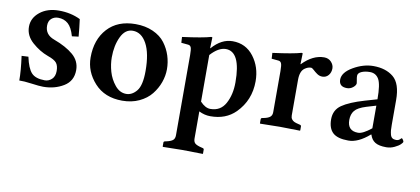

<svg xmlns="http://www.w3.org/2000/svg" viewBox="-65 -666 2448 1120"><g transform="rotate(10 1159.5 -106.5)"><path d="M37.1 -146 77.1 -147.9Q91.3 -81.1 115.7 -54.9Q140.1 -28.8 194.8 -28.8Q217.8 -28.8 235.8 -45.4Q253.9 -62 253.9 -94.2Q253.9 -125 241 -141.6Q228 -158.2 188 -171.9Q138.2 -189.9 94 -229Q49.8 -268.1 49.8 -320.8Q49.8 -372.6 94 -408.2Q138.2 -443.8 206.1 -443.8Q276.9 -443.8 334 -416Q340.8 -366.2 345.2 -314L306.2 -309.1Q292 -359.9 268.1 -380.9Q244.1 -401.9 209 -401.9Q186 -401.9 169.4 -387.5Q152.8 -373 152.8 -345.2Q152.8 -292 208 -272Q281.2 -245.1 323.2 -209Q365.2 -172.9 365.2 -119.1Q365.2 -54.2 312.5 -22.2Q259.8 9.8 191.9 9.8Q168.9 9.8 122.6 3.4Q76.2 -2.9 48.8 -2Q49.3 -57.1 37.1 -146Z M650.9 -402.8Q606 -402.8 581.3 -350.8Q556.6 -298.8 556.6 -229Q556.6 -188 568.8 -145Q581.1 -102.1 609.4 -67.6Q637.7 -33.2 675.8 -33.2Q710.9 -33.2 737.8 -66.2Q764.6 -99.1 764.6 -184.1Q764.6 -289.1 733.6 -345.9Q702.6 -402.8 650.9 -402.8ZM435.1 -207Q435.1 -313 494.9 -378.4Q554.7 -443.8 660.6 -443.8Q718.8 -443.8 764.4 -423.3Q810.1 -402.8 835.4 -368.9Q860.8 -335 873.3 -295.9Q885.7 -256.8 885.7 -215.8Q885.7 -176.8 871.8 -137.9Q857.9 -99.1 831.3 -65.7Q804.7 -32.2 760.3 -11.2Q715.8 9.8 659.7 9.8Q555.7 9.8 495.4 -56.6Q435.1 -123 435.1 -207Z M1114.3 -340.8V-64.9Q1145 -31.7 1175.3 -32.2Q1235.4 -32.2 1263.9 -84.7Q1292.5 -137.2 1292.5 -210Q1292.5 -392.1 1203.6 -392.1Q1160.2 -391.6 1114.3 -340.8ZM1114.3 -380.9Q1169.4 -443.8 1235.4 -443.8Q1313.5 -443.8 1360.4 -382.3Q1407.2 -320.8 1407.2 -236.8Q1407.2 -124 1330.6 -46.9Q1273.4 10.3 1181.6 9.8Q1147.5 9.8 1114.3 -6.8V153.8Q1114.3 173.8 1125.2 182.9Q1136.2 191.9 1162.6 198.2L1170.4 200.2Q1178.2 202.1 1178.2 208V231.9L1177.2 233.9Q1096.2 231.9 1057.6 231.9L941.4 233.9L939.5 231.9V208Q939.5 202.1 947.3 200.2L956.5 198.2Q982.4 192.4 993.4 183.1Q1004.4 173.8 1004.4 153.8V-320.8Q1004.4 -356 999.5 -366.9Q994.6 -377.9 982.4 -378.9L941.4 -382.8L939.5 -417Q1061.5 -433.1 1107.4 -446.8Q1114.3 -446.8 1114.3 -443.8L1112.3 -380.9Z M1649.4 -380.9Q1710.4 -443.8 1777.3 -443.8Q1803.2 -443.8 1819.3 -426.5Q1835.4 -409.2 1835.4 -388.2Q1835.4 -364.3 1821.5 -347.7Q1807.6 -331.1 1785.2 -331.1Q1768.1 -331.1 1753.9 -341.1Q1739.7 -351.1 1729.2 -361.1Q1718.8 -371.1 1711.9 -371.1Q1693.8 -371.1 1675.3 -357.9Q1649.4 -339.8 1649.4 -288.1V-77.1Q1649.4 -64 1655.5 -55.4Q1661.6 -46.9 1670.9 -42.5Q1680.2 -38.1 1697.3 -34.2L1705.6 -32.2Q1713.4 -30.3 1713.4 -22.9V0L1711.4 2Q1631.3 0 1592.3 0L1476.6 2L1474.6 0V-22.9Q1474.6 -30.8 1481.4 -32.2L1491.2 -34.2Q1516.1 -39.1 1527.8 -48.6Q1539.6 -58.1 1539.6 -77.1V-320.8Q1539.6 -356 1534.4 -366.9Q1529.3 -377.9 1517.6 -378.9L1476.6 -382.8L1474.6 -417Q1596.7 -433.1 1642.6 -446.8Q1649.4 -446.8 1649.4 -443.8L1647.5 -380.9Z M2124 -47.9Q2057.1 10.3 1999 9.8Q1935.1 9.8 1907.2 -16.1Q1879.4 -42 1879.4 -95.2Q1879.4 -150.4 1922.4 -180.2Q1965.3 -210 2053.2 -235.8L2125.5 -256.8Q2125.5 -345.7 2107.9 -375.7Q2090.3 -405.8 2055.2 -405.8Q2025.4 -405.8 2004.9 -396.5Q1984.4 -387.2 1984.4 -371.1Q1984.4 -359.9 1987.3 -346.4Q1990.2 -333 1990.2 -328.1Q1990.2 -315.9 1974.4 -303Q1958.5 -290 1938.5 -290Q1891.6 -290 1891.1 -332Q1891.1 -375 1950.7 -409.4Q2010.3 -443.8 2069.3 -443.8Q2142.6 -443.8 2188 -406.5Q2233.4 -369.1 2233.4 -271V-126Q2233.4 -104 2234.4 -92.5Q2235.4 -81.1 2238.8 -67.6Q2242.2 -54.2 2250.7 -48.1Q2259.3 -42 2273.2 -42Q2287.1 -42 2295.2 -50Q2303.2 -58.1 2304.2 -58.1Q2307.1 -58.1 2312.3 -50.5Q2317.4 -43 2317.4 -38.1Q2317.4 -34.2 2306.4 -23.2Q2295.4 -12.2 2272.2 -1.2Q2249 9.8 2224.1 9.8Q2180.2 9.8 2157.7 -4.2Q2135.3 -18.1 2126.5 -47.9ZM2125.5 -85V-219.2L2068.4 -202.1Q2019.5 -187 2002 -165.5Q1984.4 -144 1984.4 -109.9Q1984.4 -44.9 2047.4 -44.9Q2075.7 -44.9 2125.5 -85Z"/></g></svg>

Font: Linux Libertine
Style: Semibold
Weight: 600
Designer: Philipp H. Poll
Foundry: Philipp H. Poll
Version: Version 5.1.2 ; ttfautohint (v0.9)